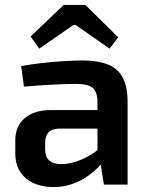

<svg xmlns="http://www.w3.org/2000/svg" viewBox="-20 -748 601 778"><path d="M315 -503Q374 -503 415 -487.5Q456 -472 476.5 -435Q497 -398 497 -333V0H401L384 -106L375 -120V-334Q375 -373 357 -390.5Q339 -408 288 -408Q250 -408 192.5 -405Q135 -402 77 -397L66 -480Q101 -487 145 -492Q189 -497 234 -500Q279 -503 315 -503ZM445 -302 444 -227H219Q189 -226 176 -211Q163 -196 163 -170V-143Q163 -113 179 -98Q195 -83 229 -83Q256 -83 289 -93.5Q322 -104 354.5 -125Q387 -146 413 -175V-112Q403 -97 384 -76.5Q365 -56 337.5 -36Q310 -16 274.5 -3Q239 10 196 10Q152 10 117 -5.5Q82 -21 62 -51.5Q42 -82 42 -127V-179Q42 -237 80.5 -269.5Q119 -302 186 -302ZM326 -728 459 -597 424 -551 286 -647H278L139 -551L104 -600L238 -728Z"/></svg>

Font: Exo 2 SemiBold
Style: Regular
Weight: 600
Designer: Natanael Gama
Foundry: Natanael Gama
Version: Version 2.010